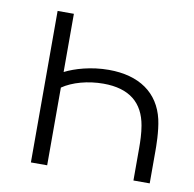

<svg xmlns="http://www.w3.org/2000/svg" viewBox="-66 -607 682 674"><g transform="rotate(10 275.0 -270.0)"><path d="M144.5 -332.5V-540H86.5V0H144.5V-277C180 -301.5 234.5 -316.5 289.5 -316.5C382.5 -316.5 433 -274 446.5 -194.5C451 -169 452 -139.5 452 -115V0H510V-115C510 -130 510 -185 500.5 -227C479.5 -318 408.5 -367.5 300 -367.5C237 -367.5 180 -350.5 144.5 -332.5Z"/></g></svg>

Font: Eudonet Light
Style: Regular
Weight: 300
Designer: Mikhail Sharanda
Foundry: Mikhail Sharanda
Version: Version 4.503;Glyphs 3.1.2 (3151)